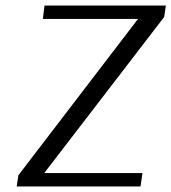

<svg xmlns="http://www.w3.org/2000/svg" viewBox="-20 -670 616 690"><path d="M570 -609 139 -48H492L485 0H40L46 -40L476 -602H134L140 -650H576Z"/></svg>

Font: Arsenal SC
Style: Italic
Weight: 400
Italic angle: -9.10001°
Designer: Andrij Shevchenko
Foundry: Stairsfor
Version: Version 2.001; ttfautohint (v1.8.4.7-5d5b)